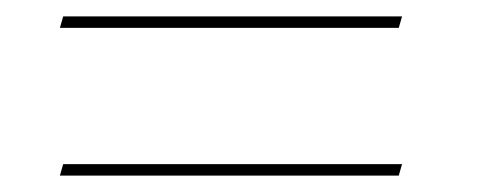

<svg xmlns="http://www.w3.org/2000/svg" viewBox="-20 -347 590 234"><path d="M53 -313 57 -327H470L466 -313ZM53 -133 57 -147H470L466 -133Z"/></svg>

Font: EauTestText Thin
Style: Italic
Weight: 250
Italic angle: -12°
Designer: Christian Thalmann (Catharsis Fonts)
Version: Version 0.001;PS 000.001;hotconv 1.0.88;makeotf.lib2.5.64775